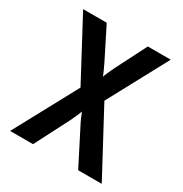

<svg xmlns="http://www.w3.org/2000/svg" viewBox="-170 -858 939 987"><g transform="rotate(30 300.0 -365.0)"><path d="M28 0 230 -374 40 -730H180L272 -547Q282 -527 290 -508.5Q298 -490 302 -480Q305 -490 313 -508.5Q321 -527 331 -547L424 -730H560L370 -377L572 0H432L329 -202Q319 -221 310.5 -240.5Q302 -260 298 -271Q294 -260 286 -241Q278 -222 268 -202L164 0Z"/></g></svg>

Font: NKDuy Mono
Style: Bold
Weight: 700
Monospace: yes
Designer: NKDuy
Foundry: NKDuy
Version: Version 2.251; ttfautohint (v1.8.4.7-5d5b)